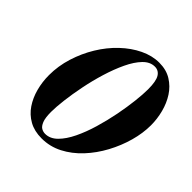

<svg xmlns="http://www.w3.org/2000/svg" viewBox="-190 -851 1006 1006"><g transform="rotate(45 313.0 -347.5)"><path d="M268.2 11Q214 11 175 -11Q135.9 -33 111 -70Q86 -107 73.5 -154Q61 -201 61 -251Q61 -318.6 81.6 -384.7Q102.2 -450.7 137.6 -508.9Q173 -567 219.7 -611.2Q266.3 -655.4 318.9 -680.7Q371.4 -706 424 -706Q476.1 -706 514 -682.5Q552 -659 576.5 -621Q601 -583 613 -536.3Q625 -489.7 625 -443Q625 -384.6 607.5 -321.8Q590 -259 558 -199.5Q526 -140 481.6 -92.3Q437.1 -44.6 383.1 -16.8Q329 11 268.2 11ZM264 -19Q300.6 -19 330.8 -49Q361 -79 385.1 -128.8Q409.2 -178.6 427 -238.9Q444.9 -299.3 457 -361.1Q469 -423 475 -476.5Q481 -529.9 481 -565.6Q481 -626 465.6 -650.5Q450.3 -675 422 -675Q387 -675 357.6 -644.6Q328.3 -614.3 304.3 -563.5Q280.3 -512.8 261.6 -451.6Q242.9 -390.4 230.5 -328.2Q218 -266 211.5 -212Q205 -158 205 -123Q205 -79 214 -56.5Q223 -34 236.3 -26.5Q249.6 -19 264 -19Z"/></g></svg>

Font: Libre Bodoni
Style: Italic
Weight: 400
Italic angle: -13°
Designer: Pablo Impallari, Rodrigo Fuenzalida
Foundry: Impallari Type
Version: Version 2.005;gftools[0.9.23]